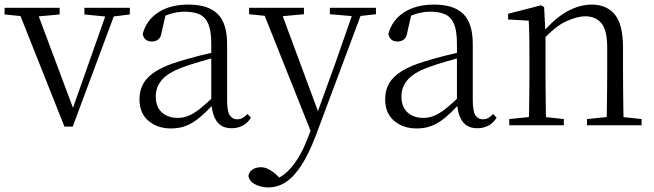

<svg xmlns="http://www.w3.org/2000/svg" viewBox="-28 -546 2852 837"><path d="M253 6 47 -512H127L298 -55H282L287 -67L444 -512H482L289 6ZM-8 -483V-512H232V-483L122 -473H91ZM340 -483V-512H538V-483L457 -473H441Z M717 14Q659 14 619.5 -19Q580 -52 580 -114Q580 -152 597 -182Q614 -212 652.5 -236Q691 -260 755 -279Q797 -292 842.5 -303.5Q888 -315 928 -324V-300Q888 -290 846.5 -278Q805 -266 769 -253Q704 -229 677.5 -197.5Q651 -166 651 -126Q651 -80 677.5 -56Q704 -32 747 -32Q770 -32 793 -41Q816 -50 845 -73Q874 -96 913 -134L920 -88H899Q867 -54 839.5 -31.5Q812 -9 783 2.5Q754 14 717 14ZM982 13Q938 13 917 -17Q896 -47 893 -101V-105V-354Q893 -411 880.5 -441Q868 -471 842.5 -483Q817 -495 777 -495Q748 -495 718 -486.5Q688 -478 656 -459L695 -486L677 -407Q674 -384 662.5 -374.5Q651 -365 634 -365Q601 -365 594 -398Q610 -458 662 -492Q714 -526 794 -526Q879 -526 920.5 -485.5Q962 -445 962 -354V-111Q962 -61 973.5 -43.5Q985 -26 1006 -26Q1019 -26 1029 -31.5Q1039 -37 1051 -49L1066 -33Q1051 -9 1029.5 2Q1008 13 982 13Z M1142 271Q1110 271 1084 257.5Q1058 244 1055 220Q1058 202 1073.5 192.5Q1089 183 1109 183Q1127 183 1144.5 192.5Q1162 202 1178 217L1206 244L1175 258L1156 241Q1205 229 1244.5 181Q1284 133 1312 60L1340 -13L1344 -23L1434 -271L1518 -512H1557L1348 47Q1318 125 1286 174.5Q1254 224 1218.5 247.5Q1183 271 1142 271ZM1335 47 1112 -512H1191L1362 -51L1368 -37ZM1058 -484V-512H1297V-484L1189 -474H1156ZM1410 -484V-512H1611V-484L1530 -475H1516Z M1788 14Q1730 14 1690.5 -19Q1651 -52 1651 -114Q1651 -152 1668 -182Q1685 -212 1723.5 -236Q1762 -260 1826 -279Q1868 -292 1913.5 -303.5Q1959 -315 1999 -324V-300Q1959 -290 1917.5 -278Q1876 -266 1840 -253Q1775 -229 1748.5 -197.5Q1722 -166 1722 -126Q1722 -80 1748.5 -56Q1775 -32 1818 -32Q1841 -32 1864 -41Q1887 -50 1916 -73Q1945 -96 1984 -134L1991 -88H1970Q1938 -54 1910.5 -31.5Q1883 -9 1854 2.5Q1825 14 1788 14ZM2053 13Q2009 13 1988 -17Q1967 -47 1964 -101V-105V-354Q1964 -411 1951.5 -441Q1939 -471 1913.5 -483Q1888 -495 1848 -495Q1819 -495 1789 -486.5Q1759 -478 1727 -459L1766 -486L1748 -407Q1745 -384 1733.5 -374.5Q1722 -365 1705 -365Q1672 -365 1665 -398Q1681 -458 1733 -492Q1785 -526 1865 -526Q1950 -526 1991.5 -485.5Q2033 -445 2033 -354V-111Q2033 -61 2044.5 -43.5Q2056 -26 2077 -26Q2090 -26 2100 -31.5Q2110 -37 2122 -49L2137 -33Q2122 -9 2100.5 2Q2079 13 2053 13Z M2192 0V-27L2301 -38H2327L2430 -27V0ZM2277 0Q2278 -24 2278.5 -65Q2279 -106 2279.5 -150Q2280 -194 2280 -227V-285Q2280 -337 2279.5 -378Q2279 -419 2277 -456L2187 -461V-486L2331 -523L2344 -515L2350 -398V-396V-227Q2350 -194 2350.5 -150Q2351 -106 2351.5 -65Q2352 -24 2353 0ZM2531 0V-27L2639 -38H2666L2769 -27V0ZM2616 0Q2617 -24 2617.5 -64.5Q2618 -105 2618.5 -149Q2619 -193 2619 -227V-339Q2619 -415 2593.5 -445Q2568 -475 2523 -475Q2489 -475 2441 -453.5Q2393 -432 2337 -370L2327 -402H2336Q2391 -467 2445 -496.5Q2499 -526 2552 -526Q2616 -526 2652 -483Q2688 -440 2688 -338V-227Q2688 -193 2688.5 -149Q2689 -105 2689.5 -64.5Q2690 -24 2691 0Z"/></svg>

Font: Noto Serif TC ExtraLight Light
Style: Regular
Weight: 300
Version: Version 2.003-H1;hotconv 1.1.1;makeotfexe 2.6.0